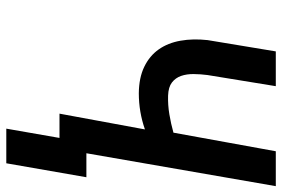

<svg xmlns="http://www.w3.org/2000/svg" viewBox="-168 -584 926 631"><g transform="rotate(90 295.5 -268.0)"><path d="M591.3 -710.9 467.8 0H353L404.8 -280.8Q347.2 -260.7 286.1 -260.7Q234.9 -261.2 199 -278.6Q163.1 -295.9 141.8 -326.2Q120.6 -356.4 113.3 -397.7Q106 -439 111.3 -486.8L148.4 -710.9H262.7L226.1 -486.3Q223.1 -463.4 222.9 -440.7Q222.7 -418 229 -399.7Q235.4 -381.3 250.5 -369.6Q265.6 -357.9 293.9 -356.9Q324.7 -356 355.2 -361.1Q385.7 -366.2 415.5 -374.5L476.6 -710.9ZM516.1 174.8H402.3L448.2 -88.4H562Z"/></g></svg>

Font: Roboto Mono Medium
Style: Italic
Weight: 500
Designer: Google
Version: Version 2.000985; 2015; ttfautohint (v1.3)